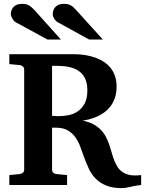

<svg xmlns="http://www.w3.org/2000/svg" viewBox="-20 -949 744 985"><path d="M704.1 0Q670.9 3.9 647.2 10Q623.5 16.1 605 16.1Q556.6 16.1 524.4 2.7Q492.2 -10.7 470.9 -32.5Q449.7 -54.2 436.5 -82Q423.3 -109.9 412.8 -138.9Q402.3 -168 392.1 -195.8Q381.8 -223.6 366.2 -245.4Q350.6 -267.1 327.1 -280.5Q303.7 -293.9 267.1 -293.9H247.1V-78.1Q247.1 -68.4 253.4 -62.7Q259.8 -57.1 269 -56.2L324.2 -50.8V0H27.8V-50.8L81.1 -56.2Q89.8 -57.1 96.9 -62.7Q104 -68.4 104 -78.1V-592.8Q104 -602.5 96.9 -608.4Q89.8 -614.3 81.1 -615.2L27.8 -620.1V-670.9H359.9Q378.4 -670.9 401.9 -668.5Q425.3 -666 449.5 -659.4Q473.6 -652.8 496.8 -641.1Q520 -629.4 538.1 -611.1Q556.2 -592.8 567.1 -566.7Q578.1 -540.5 578.1 -504.9Q578.1 -471.2 569.1 -445.8Q560.1 -420.4 545.2 -401.6Q530.3 -382.8 511.5 -369.9Q492.7 -356.9 473.1 -348.9Q453.6 -340.8 435.5 -336.4Q417.5 -332 403.8 -330.1Q436.5 -323.7 459.5 -311.3Q482.4 -298.8 498 -282.2Q513.7 -265.6 523.7 -246.1Q533.7 -226.6 540.8 -205.8Q547.9 -185.1 553.5 -164.6Q559.1 -144 566.4 -125.5Q573.7 -106.9 583.7 -91.6Q593.8 -76.2 609.4 -65.7Q625 -55.2 647.9 -51Q670.9 -46.9 704.1 -50.8ZM428.2 -485.8Q428.2 -549.3 390.1 -580.1Q352.1 -610.8 278.8 -610.8Q274.9 -611.3 269.5 -611.3H259.3Q253.4 -611.3 247.1 -610.8V-355Q259.8 -354 267.8 -353.5Q275.9 -353 279.8 -353Q303.2 -353 329.3 -357.7Q355.5 -362.3 377.4 -376.7Q399.4 -391.1 413.8 -417.2Q428.2 -443.4 428.2 -485.8ZM223.6 -746.1 61.5 -834.5Q56.2 -837.4 51.5 -842.5Q46.9 -847.7 43.5 -853.5Q40 -859.4 37.8 -865.5Q35.6 -871.6 35.6 -876.5Q35.6 -885.3 38.6 -894.8Q41.5 -904.3 48.1 -911.9Q54.7 -919.4 65.7 -924.3Q76.7 -929.2 92.8 -929.2Q103 -929.2 110.8 -927.7Q118.7 -926.3 126 -922.6Q133.3 -918.9 140.6 -912.8Q147.9 -906.7 156.7 -897.5L292.5 -746.1ZM437.5 -746.1 276.9 -834.5Q271 -837.4 266.4 -842.5Q261.7 -847.7 258.1 -853.5Q254.4 -859.4 252.4 -865.5Q250.5 -871.6 250.5 -876.5Q250.5 -885.3 253.4 -894.8Q256.3 -904.3 262.9 -911.9Q269.5 -919.4 280.5 -924.3Q291.5 -929.2 307.6 -929.2Q317.9 -929.2 325.7 -927.7Q333.5 -926.3 340.8 -922.6Q348.1 -918.9 355.2 -912.8Q362.3 -906.7 370.6 -897.5L507.8 -746.1Z"/></svg>

Font: Charis SIL Eur
Style: Bold
Weight: 700
Foundry: SIL International
Version: Version 5.000